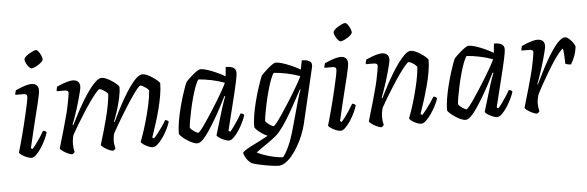

<svg xmlns="http://www.w3.org/2000/svg" viewBox="-55 -916 3988 1305"><g transform="rotate(-5 1939.5 -263.5)"><path d="M130 0Q117 0 98.5 -7.5Q80 -15 65 -25Q50 -35 47 -42Q51 -54 59 -83Q67 -112 77.5 -151Q88 -190 98 -231.5Q108 -273 117 -311.5Q126 -350 131.5 -378Q137 -406 137 -417Q137 -428 130 -432Q123 -436 111 -436H57Q57 -445 59.5 -454Q62 -463 64 -467Q80 -474 100 -482Q120 -490 139 -495Q158 -500 172 -500Q195 -500 207.5 -488Q220 -476 220 -454Q220 -445 216 -422.5Q212 -400 203.5 -366Q195 -332 184 -287Q173 -242 159.5 -187Q146 -132 131 -66L141 -59Q151 -69 166.5 -89.5Q182 -110 197.5 -134Q213 -158 223 -176Q232 -176 238.5 -172Q245 -168 247 -164Q241 -143 228 -115Q215 -87 197.5 -60.5Q180 -34 162.5 -17Q145 0 130 0ZM183 -606Q175 -606 165 -617.5Q155 -629 147.5 -644Q140 -659 140 -670Q140 -678 150 -688Q160 -698 174 -706.5Q188 -715 201.5 -721Q215 -727 222 -727Q231 -727 240 -715Q249 -703 256 -687.5Q263 -672 263 -661Q263 -653 253.5 -643.5Q244 -634 230.5 -625.5Q217 -617 204 -611.5Q191 -606 183 -606Z M408 0Q400 0 387 -5Q374 -10 361 -17.5Q348 -25 338 -33Q328 -41 326 -46Q330 -61 339.5 -93Q349 -125 362 -169.5Q375 -214 388 -264Q397 -296 403.5 -329Q410 -362 414.5 -386Q419 -410 419 -417Q419 -428 412 -432Q405 -436 392 -436H339Q339 -444 341 -452.5Q343 -461 345 -467Q362 -475 382 -482.5Q402 -490 421 -495Q440 -500 453 -500Q477 -500 489.5 -488Q502 -476 502 -454Q502 -445 496.5 -422Q491 -399 482.5 -368Q474 -337 463.5 -304Q453 -271 443 -243Q433 -215 427 -199L431 -195Q448 -230 469.5 -270.5Q491 -311 515 -351.5Q539 -392 563.5 -425.5Q588 -459 610.5 -479.5Q633 -500 651 -500Q665 -500 684 -491.5Q703 -483 721.5 -470.5Q740 -458 753 -446Q766 -434 767 -428Q767 -395 757.5 -351.5Q748 -308 734.5 -266.5Q721 -225 709 -196L713 -193Q729 -227 750 -268Q771 -309 794.5 -350Q818 -391 842 -425Q866 -459 888.5 -479.5Q911 -500 930 -500Q944 -500 962.5 -491.5Q981 -483 999.5 -470.5Q1018 -458 1031 -446Q1044 -434 1045 -428Q1045 -391 1037 -345Q1029 -299 1017 -252.5Q1005 -206 992 -165.5Q979 -125 970 -98.5Q961 -72 959 -66L970 -59Q980 -68 996 -88.5Q1012 -109 1029 -133Q1046 -157 1056 -176Q1065 -176 1071.5 -172Q1078 -168 1080 -164Q1074 -143 1060.5 -115Q1047 -87 1028.5 -60.5Q1010 -34 991.5 -17Q973 0 958 0Q945 0 927.5 -7.5Q910 -15 895.5 -25Q881 -35 878 -43Q883 -56 896 -93Q909 -130 923.5 -180.5Q938 -231 950 -285Q962 -339 966 -387Q959 -397 948 -405Q937 -413 926 -419Q915 -425 909 -425Q903 -425 888.5 -407.5Q874 -390 853.5 -361Q833 -332 811 -297Q789 -262 767.5 -227Q746 -192 729 -162Q712 -132 702 -113Q700 -102 698 -90Q696 -78 696 -66Q696 -52 698 -39.5Q700 -27 703 -14Q702 -11 697.5 -7Q693 -3 686 0Q678 0 665 -5Q652 -10 639.5 -17.5Q627 -25 617.5 -33Q608 -41 606 -46Q609 -57 616.5 -81Q624 -105 634.5 -141.5Q645 -178 657 -225Q667 -262 675.5 -306Q684 -350 687 -387Q681 -397 670 -405Q659 -413 648 -419Q637 -425 630 -425Q624 -425 605.5 -403.5Q587 -382 563 -348Q539 -314 513.5 -274Q488 -234 465 -196Q442 -158 427 -130Q423 -117 420.5 -100.5Q418 -84 418 -66Q418 -55 419.5 -41.5Q421 -28 425 -14Q423 -11 419.5 -7.5Q416 -4 408 0Z M1262 0Q1247 0 1227 -9Q1207 -18 1188 -31Q1169 -44 1156 -56.5Q1143 -69 1141 -75Q1141 -112 1148.5 -157Q1156 -202 1167.5 -247Q1179 -292 1191 -330.5Q1203 -369 1212.5 -394Q1222 -419 1225 -423Q1231 -430 1244 -442.5Q1257 -455 1273 -468.5Q1289 -482 1303 -491Q1317 -500 1325 -500Q1343 -500 1370.5 -491.5Q1398 -483 1430.5 -468.5Q1463 -454 1492 -437L1498 -500Q1534 -500 1551 -489Q1568 -478 1568 -454Q1568 -438 1556.5 -385Q1545 -332 1524.5 -250.5Q1504 -169 1479 -66L1490 -59Q1500 -69 1514.5 -89Q1529 -109 1544.5 -132.5Q1560 -156 1571 -176Q1580 -176 1586.5 -172Q1593 -168 1595 -164Q1589 -143 1575.5 -115Q1562 -87 1545 -61Q1528 -35 1510 -17.5Q1492 0 1477 0Q1465 0 1446.5 -7.5Q1428 -15 1413 -25Q1398 -35 1395 -42L1448 -218Q1454 -238 1460 -255Q1466 -272 1470.5 -284.5Q1475 -297 1478 -301L1472 -304Q1455 -270 1433.5 -229Q1412 -188 1388 -147.5Q1364 -107 1341.5 -73.5Q1319 -40 1298.5 -20Q1278 0 1262 0ZM1274 -71Q1278 -71 1293 -89Q1308 -107 1328.5 -137.5Q1349 -168 1372.5 -204Q1396 -240 1418 -276.5Q1440 -313 1457.5 -344Q1475 -375 1483 -394Q1440 -410 1393.5 -419.5Q1347 -429 1306 -432Q1295 -419 1283 -387Q1271 -355 1259.5 -313.5Q1248 -272 1239 -230Q1230 -188 1224.5 -155.5Q1219 -123 1219 -110Q1228 -96 1247 -83.5Q1266 -71 1274 -71Z M1798 200Q1787 200 1764 197.5Q1741 195 1713.5 190Q1686 185 1660 179Q1634 173 1616 166Q1590 147 1578.5 125Q1567 103 1565 91Q1568 85 1584.5 74Q1601 63 1627 50Q1653 37 1683 21.5Q1713 6 1741 -9Q1721 -18 1702 -31Q1683 -44 1670.5 -56.5Q1658 -69 1656 -75Q1655 -112 1662.5 -157Q1670 -202 1681.5 -247Q1693 -292 1705 -330Q1717 -368 1726.5 -393Q1736 -418 1739 -422Q1746 -430 1759 -442.5Q1772 -455 1787.5 -468.5Q1803 -482 1817 -491Q1831 -500 1839 -500Q1857 -500 1884.5 -491.5Q1912 -483 1944 -469Q1976 -455 2005 -438L2017 -500Q2025 -500 2036.5 -499Q2048 -498 2059 -494Q2070 -490 2077 -482.5Q2084 -475 2084 -462Q2084 -461 2083.5 -455.5Q2083 -450 2081 -442L1993 -67Q1984 -31 1969 6.5Q1954 44 1934 78.5Q1914 113 1891.5 140.5Q1869 168 1845 184Q1821 200 1798 200ZM1833 145Q1855 118 1876 70.5Q1897 23 1915 -42L1968 -233Q1975 -257 1981.5 -276.5Q1988 -296 1992 -301L1987 -304Q1962 -258 1934.5 -207.5Q1907 -157 1878.5 -110.5Q1850 -64 1820 -28Q1809 -14 1786.5 4Q1764 22 1738 40Q1712 58 1690 73Q1668 88 1657 97Q1671 105 1702 116.5Q1733 128 1769 136Q1805 144 1833 145ZM1788 -71Q1792 -71 1807 -89Q1822 -107 1842.5 -137.5Q1863 -168 1886.5 -204Q1910 -240 1932 -276.5Q1954 -313 1972 -344.5Q1990 -376 1998 -394Q1954 -410 1908 -419.5Q1862 -429 1820 -432Q1809 -419 1797 -386.5Q1785 -354 1773.5 -312.5Q1762 -271 1753 -229Q1744 -187 1738.5 -154.5Q1733 -122 1733 -110Q1742 -97 1761 -84Q1780 -71 1788 -71Z M2239 0Q2226 0 2207.5 -7.5Q2189 -15 2174 -25Q2159 -35 2156 -42Q2160 -54 2168 -83Q2176 -112 2186.5 -151Q2197 -190 2207 -231.5Q2217 -273 2226 -311.5Q2235 -350 2240.5 -378Q2246 -406 2246 -417Q2246 -428 2239 -432Q2232 -436 2220 -436H2166Q2166 -445 2168.5 -454Q2171 -463 2173 -467Q2189 -474 2209 -482Q2229 -490 2248 -495Q2267 -500 2281 -500Q2304 -500 2316.5 -488Q2329 -476 2329 -454Q2329 -445 2325 -422.5Q2321 -400 2312.5 -366Q2304 -332 2293 -287Q2282 -242 2268.5 -187Q2255 -132 2240 -66L2250 -59Q2260 -69 2275.5 -89.5Q2291 -110 2306.5 -134Q2322 -158 2332 -176Q2341 -176 2347.5 -172Q2354 -168 2356 -164Q2350 -143 2337 -115Q2324 -87 2306.5 -60.5Q2289 -34 2271.5 -17Q2254 0 2239 0ZM2292 -606Q2284 -606 2274 -617.5Q2264 -629 2256.5 -644Q2249 -659 2249 -670Q2249 -678 2259 -688Q2269 -698 2283 -706.5Q2297 -715 2310.5 -721Q2324 -727 2331 -727Q2340 -727 2349 -715Q2358 -703 2365 -687.5Q2372 -672 2372 -661Q2372 -653 2362.5 -643.5Q2353 -634 2339.5 -625.5Q2326 -617 2313 -611.5Q2300 -606 2292 -606Z M2517 0Q2509 0 2496 -5Q2483 -10 2470 -17.5Q2457 -25 2447 -33Q2437 -41 2435 -46Q2439 -61 2448.5 -93Q2458 -125 2471 -169.5Q2484 -214 2497 -264Q2506 -296 2512.5 -329Q2519 -362 2523.5 -386Q2528 -410 2528 -417Q2528 -428 2521 -432Q2514 -436 2501 -436H2448Q2448 -444 2450 -452.5Q2452 -461 2454 -467Q2471 -475 2491 -482.5Q2511 -490 2530 -495Q2549 -500 2562 -500Q2586 -500 2598.5 -488Q2611 -476 2611 -454Q2611 -445 2605.5 -422Q2600 -399 2591.5 -368Q2583 -337 2572.5 -304Q2562 -271 2552 -243Q2542 -215 2536 -199L2540 -195Q2557 -230 2578.5 -270.5Q2600 -311 2624 -351.5Q2648 -392 2672.5 -425.5Q2697 -459 2719.5 -479.5Q2742 -500 2760 -500Q2774 -500 2793 -491.5Q2812 -483 2830.5 -470.5Q2849 -458 2862 -446Q2875 -434 2876 -428Q2876 -391 2868 -345Q2860 -299 2847.5 -252.5Q2835 -206 2822.5 -166Q2810 -126 2800.5 -99Q2791 -72 2789 -66L2801 -59Q2810 -68 2826.5 -89Q2843 -110 2860 -134.5Q2877 -159 2887 -176Q2896 -176 2902.5 -171.5Q2909 -167 2911 -164Q2905 -143 2891 -115.5Q2877 -88 2859 -61.5Q2841 -35 2822.5 -17.5Q2804 0 2789 0Q2776 0 2758 -7.5Q2740 -15 2726 -25Q2712 -35 2709 -43Q2714 -55 2726.5 -91Q2739 -127 2753.5 -178Q2768 -229 2780 -283.5Q2792 -338 2796 -387Q2789 -397 2778 -405.5Q2767 -414 2756 -419.5Q2745 -425 2739 -425Q2733 -425 2714.5 -403.5Q2696 -382 2672 -348Q2648 -314 2622.5 -274Q2597 -234 2574 -196Q2551 -158 2536 -130Q2532 -115 2529.5 -99Q2527 -83 2527 -68Q2527 -55 2528.5 -42Q2530 -29 2534 -14Q2532 -11 2528.5 -7.5Q2525 -4 2517 0Z M3092 0Q3077 0 3057 -9Q3037 -18 3018 -31Q2999 -44 2986 -56.5Q2973 -69 2971 -75Q2971 -112 2978.5 -157Q2986 -202 2997.5 -247Q3009 -292 3021 -330.5Q3033 -369 3042.5 -394Q3052 -419 3055 -423Q3061 -430 3074 -442.5Q3087 -455 3103 -468.5Q3119 -482 3133 -491Q3147 -500 3155 -500Q3173 -500 3200.5 -491.5Q3228 -483 3260.5 -468.5Q3293 -454 3322 -437L3328 -500Q3364 -500 3381 -489Q3398 -478 3398 -454Q3398 -438 3386.5 -385Q3375 -332 3354.5 -250.5Q3334 -169 3309 -66L3320 -59Q3330 -69 3344.5 -89Q3359 -109 3374.5 -132.5Q3390 -156 3401 -176Q3410 -176 3416.5 -172Q3423 -168 3425 -164Q3419 -143 3405.5 -115Q3392 -87 3375 -61Q3358 -35 3340 -17.5Q3322 0 3307 0Q3295 0 3276.5 -7.5Q3258 -15 3243 -25Q3228 -35 3225 -42L3278 -218Q3284 -238 3290 -255Q3296 -272 3300.5 -284.5Q3305 -297 3308 -301L3302 -304Q3285 -270 3263.5 -229Q3242 -188 3218 -147.5Q3194 -107 3171.5 -73.5Q3149 -40 3128.5 -20Q3108 0 3092 0ZM3104 -71Q3108 -71 3123 -89Q3138 -107 3158.5 -137.5Q3179 -168 3202.5 -204Q3226 -240 3248 -276.5Q3270 -313 3287.5 -344Q3305 -375 3313 -394Q3270 -410 3223.5 -419.5Q3177 -429 3136 -432Q3125 -419 3113 -387Q3101 -355 3089.5 -313.5Q3078 -272 3069 -230Q3060 -188 3054.5 -155.5Q3049 -123 3049 -110Q3058 -96 3077 -83.5Q3096 -71 3104 -71Z M3579 0Q3571 0 3558 -5Q3545 -10 3532 -17.5Q3519 -25 3509 -33Q3499 -41 3497 -46Q3501 -61 3510.5 -93Q3520 -125 3533 -169.5Q3546 -214 3559 -264Q3568 -296 3574.5 -329Q3581 -362 3585.5 -386Q3590 -410 3590 -417Q3590 -428 3583 -432Q3576 -436 3563 -436H3510Q3510 -444 3512 -452.5Q3514 -461 3516 -467Q3533 -475 3553 -482.5Q3573 -490 3592 -495Q3611 -500 3624 -500Q3648 -500 3660.5 -488Q3673 -476 3673 -454Q3673 -445 3667.5 -422Q3662 -399 3653.5 -368Q3645 -337 3634.5 -304Q3624 -271 3614 -243Q3604 -215 3598 -199L3601 -196Q3618 -230 3638.5 -271.5Q3659 -313 3682 -353.5Q3705 -394 3728 -427Q3751 -460 3773 -480Q3795 -500 3813 -500Q3823 -500 3834 -491.5Q3845 -483 3855 -471.5Q3865 -460 3871.5 -448.5Q3878 -437 3879 -431Q3875 -396 3863.5 -366Q3852 -336 3838 -313Q3826 -313 3815.5 -315.5Q3805 -318 3799 -322Q3799 -331 3798.5 -350.5Q3798 -370 3796.5 -391.5Q3795 -413 3792 -425Q3783 -421 3764.5 -399Q3746 -377 3723.5 -343Q3701 -309 3678 -270Q3655 -231 3634 -193.5Q3613 -156 3599 -127Q3595 -113 3592 -97.5Q3589 -82 3589 -66Q3589 -53 3591 -40Q3593 -27 3596 -14Q3594 -11 3590.5 -7.5Q3587 -4 3579 0Z"/></g></svg>

Font: Texturina 12pt Light
Style: Italic
Weight: 300
Italic angle: -11°
Designer: Guillermo Torres Carreño
Foundry: Omnibus-Type
Version: Version 1.002